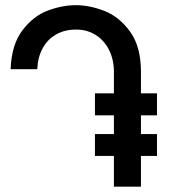

<svg xmlns="http://www.w3.org/2000/svg" viewBox="-20 -704 640 724"><path d="M266.5 -684.5Q317.5 -684.5 373.2 -663Q429 -641.5 470.2 -585.2Q511.5 -529 511.5 -433V-352H572V-269H511.5V-198.5H572V-116H511.5V0H409.5V-116H338V-198.5H409.5V-269H338V-352H409.5V-433Q409.5 -479 391.2 -515.5Q373 -552 340.8 -572.2Q308.5 -592.5 267 -592.5Q224 -592.5 191.8 -574.2Q159.5 -556 141 -522.2Q122.5 -488.5 120.5 -443H20Q23.5 -536 64.8 -590Q106 -644 160.5 -664.2Q215 -684.5 266.5 -684.5Z"/></svg>

Font: JuliaMono BoldItalic
Style: Regular
Weight: 700
Italic angle: -9°
Monospace: yes
Designer: cormullion
Foundry: corm
Version: Version 0.049; ttfautohint (v1.8.4)